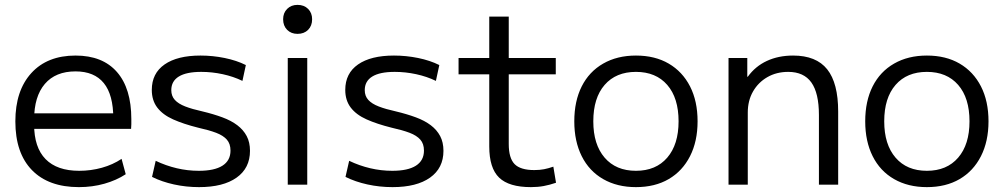

<svg xmlns="http://www.w3.org/2000/svg" viewBox="-20 -758 4120 788"><path d="M304 10Q179 10 111 -60Q43 -130 43 -260Q43 -386 108.5 -458Q174 -530 290 -530Q401 -530 460 -462.5Q519 -395 519 -269Q519 -259 519 -248Q519 -237 518 -229H86V-293H460L445 -272Q445 -369 406 -417Q367 -465 290 -465Q208 -465 164 -413.5Q120 -362 120 -267V-247Q120 -153 167 -105Q214 -57 305 -57Q353 -57 398 -69.5Q443 -82 479 -106L496 -43Q458 -18 408.5 -4Q359 10 304 10Z M797 10Q744 10 694 -1Q644 -12 604 -32L619 -98Q661 -78 705.5 -67.5Q750 -57 796 -57Q860 -57 893 -78Q926 -99 926 -140Q926 -168 911 -185Q896 -202 867 -213Q838 -224 793 -234Q733 -249 690.5 -268Q648 -287 625.5 -316.5Q603 -346 603 -389Q603 -457 655.5 -493.5Q708 -530 803 -530Q853 -530 902 -520Q951 -510 989 -491L975 -426Q938 -444 894 -453.5Q850 -463 806 -463Q745 -463 714 -444Q683 -425 683 -388Q683 -364 697.5 -348Q712 -332 740.5 -321Q769 -310 810 -301Q856 -290 892.5 -276.5Q929 -263 954 -244Q979 -225 992.5 -199.5Q1006 -174 1006 -139Q1006 -68 951 -29Q896 10 797 10Z M1161 0V-520H1241V0ZM1201 -619Q1175 -619 1158.5 -635.5Q1142 -652 1142 -679Q1142 -705 1158.5 -721.5Q1175 -738 1201 -738Q1228 -738 1244.5 -721.5Q1261 -705 1261 -679Q1261 -652 1244.5 -635.5Q1228 -619 1201 -619Z M1591 10Q1538 10 1488 -1Q1438 -12 1398 -32L1413 -98Q1455 -78 1499.5 -67.5Q1544 -57 1590 -57Q1654 -57 1687 -78Q1720 -99 1720 -140Q1720 -168 1705 -185Q1690 -202 1661 -213Q1632 -224 1587 -234Q1527 -249 1484.5 -268Q1442 -287 1419.5 -316.5Q1397 -346 1397 -389Q1397 -457 1449.5 -493.5Q1502 -530 1597 -530Q1647 -530 1696 -520Q1745 -510 1783 -491L1769 -426Q1732 -444 1688 -453.5Q1644 -463 1600 -463Q1539 -463 1508 -444Q1477 -425 1477 -388Q1477 -364 1491.5 -348Q1506 -332 1534.5 -321Q1563 -310 1604 -301Q1650 -290 1686.5 -276.5Q1723 -263 1748 -244Q1773 -225 1786.5 -199.5Q1800 -174 1800 -139Q1800 -68 1745 -29Q1690 10 1591 10Z M2159 10Q2069 10 2028.5 -29Q1988 -68 1988 -157V-453H1862V-520H1988V-690H2068V-520H2261V-453H2068V-167Q2068 -109 2092 -84.5Q2116 -60 2173 -60Q2195 -60 2213 -63.5Q2231 -67 2251 -74L2262 -8Q2236 1 2211.5 5.5Q2187 10 2159 10Z M2590 10Q2513 10 2455.5 -23Q2398 -56 2367.5 -117Q2337 -178 2337 -260Q2337 -343 2367.5 -403.5Q2398 -464 2455.5 -497Q2513 -530 2590 -530Q2668 -530 2724.5 -497Q2781 -464 2812 -403.5Q2843 -343 2843 -260Q2843 -178 2812 -117Q2781 -56 2724.5 -23Q2668 10 2590 10ZM2590 -57Q2672 -57 2718.5 -111Q2765 -165 2765 -260Q2765 -356 2718.5 -409.5Q2672 -463 2590 -463Q2508 -463 2461.5 -409.5Q2415 -356 2415 -260Q2415 -165 2461.5 -111Q2508 -57 2590 -57Z M2970 0V-520H3047V-443H3049Q3080 -486 3127.5 -508Q3175 -530 3235 -530Q3330 -530 3375 -473.5Q3420 -417 3420 -300V0H3341V-286Q3341 -376 3310 -419.5Q3279 -463 3215 -463Q3167 -463 3129.5 -441.5Q3092 -420 3070.5 -382.5Q3049 -345 3049 -296V0Z M3784 10Q3707 10 3649.5 -23Q3592 -56 3561.5 -117Q3531 -178 3531 -260Q3531 -343 3561.5 -403.5Q3592 -464 3649.5 -497Q3707 -530 3784 -530Q3862 -530 3918.5 -497Q3975 -464 4006 -403.5Q4037 -343 4037 -260Q4037 -178 4006 -117Q3975 -56 3918.5 -23Q3862 10 3784 10ZM3784 -57Q3866 -57 3912.5 -111Q3959 -165 3959 -260Q3959 -356 3912.5 -409.5Q3866 -463 3784 -463Q3702 -463 3655.5 -409.5Q3609 -356 3609 -260Q3609 -165 3655.5 -111Q3702 -57 3784 -57Z"/></svg>

Font: M PLUS 2
Style: Regular
Weight: 400
Designer: Coji Morishita
Foundry: UNDERFOREST DESIGN
Version: Version 1.001